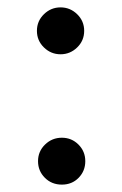

<svg xmlns="http://www.w3.org/2000/svg" viewBox="-20 -484 331 520"><path d="M144 -464Q170 -464 189 -445.5Q208 -427 208 -400.5Q208 -374 189 -355.5Q170 -337 144 -337Q118 -337 99 -355.5Q80 -374 80 -400.5Q80 -427 99 -445.5Q118 -464 144 -464ZM147.5 -111Q174 -111 192.5 -92.5Q211 -74 211 -47.5Q211 -21 193 -2.5Q175 16 147.5 16Q120 16 101.5 -2.5Q83 -21 83 -47.5Q83 -74 102 -92.5Q121 -111 147.5 -111Z"/></svg>

Font: GFS Didot
Style: Regular
Weight: 400
Designer: Takis Katsoulidis and George D. Matthiopoulos
Foundry: Takis Katsoulidis and George D. Matthiopoulos
Version: Version 1.0